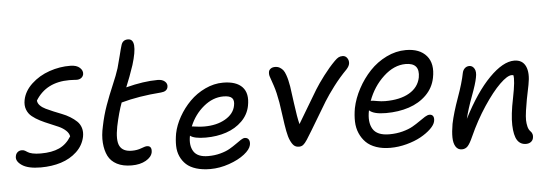

<svg xmlns="http://www.w3.org/2000/svg" viewBox="-52 -937 3374 1173"><g transform="rotate(-5 1634.5 -350.0)"><path d="M165 -41Q87.9 -41 50 -66.7Q12.2 -92.3 19 -123Q21.5 -137.7 32 -146.7Q42.5 -155.8 58.1 -155.8Q68.4 -155.8 77.4 -151.1Q86.4 -146.5 94 -140.9Q101.6 -135.3 122.1 -130.6Q142.6 -126 172.9 -126Q241.2 -126 286.1 -146.7Q331.1 -167.5 359.9 -214.8Q356.4 -234.4 338.9 -250.7Q321.3 -267.1 296.1 -278.6Q271 -290 241.7 -301.8Q212.4 -313.5 185.1 -327.4Q157.7 -341.3 136.5 -358.4Q115.2 -375.5 105.5 -401.4Q95.7 -427.2 102.1 -460Q112.8 -514.2 159.4 -557.6Q206.1 -601.1 269.8 -623Q333.5 -645 398.9 -644Q437 -643.6 456.3 -625.7Q475.6 -607.9 472.2 -585.9Q469.2 -571.8 458 -563.5Q446.8 -555.2 430.2 -555.2Q426.8 -555.2 412.1 -556.2Q397.5 -557.1 384.8 -557.1Q242.7 -557.1 176.8 -450.2Q177.7 -433.6 191.2 -419.7Q204.6 -405.8 225.1 -396Q245.6 -386.2 271 -375.5Q296.4 -364.7 322 -355Q347.7 -345.2 371.1 -330.8Q394.5 -316.4 411.6 -300Q428.7 -283.7 436.3 -259.3Q443.8 -234.9 438 -205.1Q426.8 -152.3 386.5 -114.5Q346.2 -76.7 289.6 -58.8Q232.9 -41 165 -41Z M719.7 -4.9Q666 -4.9 629.4 -23.9Q592.8 -43 575.9 -76.7Q559.1 -110.4 555.4 -157Q551.8 -203.6 564.5 -258.8Q577.6 -324.2 599.1 -384.3Q620.6 -444.3 646.2 -503.9Q671.9 -563.5 684.6 -604Q694.3 -637.7 704.8 -680.7Q715.3 -723.6 720.7 -740.2Q729.5 -773.9 762.7 -773.9Q825.7 -773.9 776.9 -615.2Q752.9 -543.5 727.5 -482.9Q836.4 -511.2 922.9 -511.2Q950.7 -511.2 966.6 -497.1Q982.4 -482.9 978.5 -462.9Q973.1 -436 936.5 -433.1Q798.3 -422.9 691.4 -393.1Q669.9 -335.4 651.9 -250Q635.3 -165.5 654.3 -129.9Q673.3 -94.2 728.5 -94.2Q760.7 -94.2 785.9 -104Q811 -113.8 821.8 -113.8Q853.5 -113.8 847.7 -74.2Q841.8 -44.9 806.6 -24.9Q771.5 -4.9 719.7 -4.9Z M1196.3 59.1Q1147.5 59.1 1110.1 47.6Q1072.8 36.1 1049.8 15.1Q1026.9 -5.9 1013.7 -35.2Q1000.5 -64.5 999.8 -99.9Q999 -135.3 1006.3 -175.8Q1016.6 -226.6 1045.2 -277.1Q1073.7 -327.6 1114.3 -368.4Q1154.8 -409.2 1208.7 -434.6Q1262.7 -460 1318.4 -460Q1399.4 -460 1436.3 -420.7Q1473.1 -381.3 1458.5 -306.2Q1448.2 -252.4 1408.2 -212.9Q1368.2 -173.3 1310.8 -154.1Q1253.4 -134.8 1185.5 -134.8Q1114.3 -134.8 1089.4 -154.8Q1077.6 -95.2 1101.3 -58.1Q1125 -21 1190.4 -21Q1230 -21 1264.6 -30.3Q1299.3 -39.6 1322.5 -53Q1345.7 -66.4 1364.3 -79.8Q1382.8 -93.3 1397.2 -102.5Q1411.6 -111.8 1421.4 -111.8Q1438.5 -111.8 1446 -99.1Q1453.6 -86.4 1449.2 -65.9Q1443.4 -39.1 1406.7 -10.3Q1370.1 18.6 1312 38.8Q1253.9 59.1 1196.3 59.1ZM1107.4 -210Q1111.8 -210 1134.8 -206.5Q1157.7 -203.1 1182.1 -203.1Q1258.3 -203.1 1311 -233.6Q1363.8 -264.2 1373.5 -314Q1380.4 -345.7 1366.5 -360.8Q1352.5 -376 1313.5 -376Q1249 -376 1191.9 -328.9Q1134.8 -281.7 1105.5 -210Z M1747.6 -29.8Q1729 -29.8 1717 -40.3Q1705.1 -50.8 1694.3 -75.2Q1685.1 -95.2 1678 -132.1Q1670.9 -168.9 1663.3 -226.6Q1655.8 -284.2 1651.4 -309.1Q1640.6 -371.6 1626.7 -413.3Q1612.8 -455.1 1607.2 -470.2Q1601.6 -485.4 1604.5 -502Q1606.9 -513.2 1617.2 -520.5Q1627.4 -527.8 1643.6 -527.8Q1660.2 -527.8 1672.9 -520.3Q1685.5 -512.7 1693.4 -502.4Q1701.2 -492.2 1708 -472.9Q1714.8 -453.6 1717.8 -439.7Q1720.7 -425.8 1725.6 -400.9Q1728 -387.2 1739.7 -297.6Q1751.5 -208 1762.2 -167Q1782.2 -199.7 1822 -267.1Q1861.8 -334.5 1882.8 -368.7Q1903.8 -402.8 1939.5 -450Q1975.1 -497.1 2011.2 -533.2Q2025.4 -547.4 2035.6 -552.7Q2045.9 -558.1 2060.5 -558.1Q2078.6 -558.1 2088.9 -542.5Q2099.1 -526.9 2096.2 -508.8Q2093.8 -493.2 2077.6 -475.1Q2032.7 -429.7 1994.6 -379.2Q1956.5 -328.6 1933.3 -291Q1910.2 -253.4 1869.4 -184.6Q1828.6 -115.7 1798.3 -67.9Q1784.2 -46.4 1773.4 -38.1Q1762.7 -29.8 1747.6 -29.8Z M2303.2 25.9Q2254.9 25.9 2216.8 12.7Q2178.7 -0.5 2154.8 -24.2Q2130.9 -47.9 2116.7 -80.6Q2102.5 -113.3 2101.3 -152.1Q2100.1 -190.9 2107.9 -234.9Q2120.1 -294.4 2151.4 -352.5Q2182.6 -410.6 2226.6 -457.3Q2270.5 -503.9 2328.9 -532.5Q2387.2 -561 2448.2 -561Q2533.2 -561 2575 -512.2Q2616.7 -463.4 2599.1 -377Q2586.9 -316.4 2543.2 -273.2Q2499.5 -230 2436 -209Q2372.6 -188 2294.9 -188Q2219.7 -188 2192.4 -213.9Q2177.7 -142.1 2203.4 -99.6Q2229 -57.1 2304.2 -57.1Q2347.7 -57.1 2385.5 -67.1Q2423.3 -77.1 2448.5 -91.6Q2473.6 -106 2493.7 -120.4Q2513.7 -134.8 2530 -144.8Q2546.4 -154.8 2558.1 -154.8Q2573.7 -154.8 2580.3 -143.8Q2586.9 -132.8 2583 -112.8Q2578.6 -90.8 2553.2 -66.4Q2527.8 -42 2490.7 -21.5Q2453.6 -1 2403.3 12.5Q2353 25.9 2303.2 25.9ZM2213.4 -271Q2220.2 -271 2246.6 -266.1Q2272.9 -261.2 2296.4 -261.2Q2388.2 -261.2 2444.6 -294.2Q2501 -327.1 2513.2 -387.2Q2528.8 -476.1 2439.9 -476.1Q2368.7 -476.1 2304.2 -416.5Q2239.7 -356.9 2208 -270Z M3130.9 74.2Q3095.7 74.2 3077.1 45.2Q3058.6 16.1 3056.6 -47.4Q3054.7 -110.8 3075.7 -211.9Q3097.7 -321.3 3089.8 -351.1Q3088.4 -351.1 3085 -351.6Q3081.5 -352.1 3079.6 -352.1Q3052.7 -352.1 3006.1 -306.6Q2959.5 -261.2 2904.5 -178.5Q2849.6 -95.7 2806.6 0Q2787.6 43 2773.2 58.1Q2758.8 73.2 2737.8 73.2Q2712.9 73.2 2699.7 52.2Q2686.5 31.2 2686 -4.2Q2685.5 -39.6 2693.8 -86.9Q2708 -154.8 2740 -243.2Q2772 -331.5 2783.7 -392.1Q2787.6 -409.7 2799.1 -419.9Q2810.5 -430.2 2826.7 -430.2Q2845.7 -430.2 2857.2 -410.9Q2868.7 -391.6 2860.8 -356Q2854.5 -320.3 2826.2 -244.9Q2797.9 -169.4 2783.7 -109.9Q2864.3 -267.6 2949 -353.3Q3033.7 -439 3102.1 -439Q3152.8 -439 3172.1 -397.7Q3191.4 -356.4 3176.8 -284.2Q3165 -227.1 3159.2 -196.8Q3153.3 -166.5 3147.9 -128.4Q3142.6 -90.3 3143.1 -70.1Q3143.6 -49.8 3148.2 -30.8Q3152.8 -11.7 3163.6 -1Q3181.2 16.6 3175.8 41Q3173.3 55.7 3161.4 64.9Q3149.4 74.2 3130.9 74.2Z"/></g></svg>

Font: Shantell Sans Irregular Bouncy
Style: Italic
Weight: 400
Italic angle: -11.31°
Designer: Stephen Nixon, Anya Danilova, Shantell Martin
Foundry: Arrow Type
Version: Version 1.006;[9816181b4]